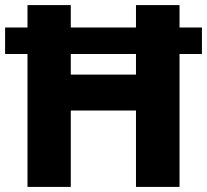

<svg xmlns="http://www.w3.org/2000/svg" viewBox="-20 -734 813 754"><path d="M88 0H258V-300H514V0H685V-522H773V-626H685V-714H514V-626H258V-714H88V-626H0V-522H88ZM258 -441V-522H514V-441Z"/></svg>

Font: Noto Sans Ethiopic ExtraBold
Style: Regular
Weight: 800
Designer: Monotype Design Team
Foundry: Monotype Imaging Inc.
Version: Version 2.102